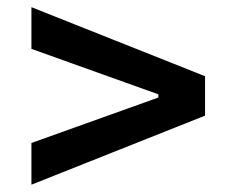

<svg xmlns="http://www.w3.org/2000/svg" viewBox="-20 -610 626 528"><path d="M66.4 -102.1V-216.8L415.5 -341.8V-350.6L66.4 -475.6V-590.3L543.9 -400.4V-292Z"/></svg>

Font: Cascadia Code Medium
Style: Regular
Weight: 500
Monospace: yes
Designer: Aaron Bell
Foundry: Saja Typeworks
Version: Version 2407.024